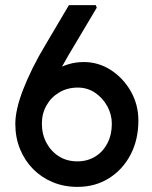

<svg xmlns="http://www.w3.org/2000/svg" viewBox="-20 -732 597 752"><path d="M283 0Q231 0 186.5 -18.5Q142 -37 109.5 -70Q77 -103 58.5 -148Q40 -193 40 -247Q40 -274 47.5 -307.5Q55 -341 70.5 -381Q86 -421 108 -465.5Q130 -510 159 -558L250 -712H355L359 -702L249 -517Q219 -466 195.5 -420Q172 -374 156 -333.5Q140 -293 132 -260L108 -363Q127 -394 149 -417.5Q171 -441 196.5 -457Q222 -473 250 -481Q278 -489 308 -489Q366 -489 414.5 -457.5Q463 -426 492.5 -374Q522 -322 522 -260Q522 -185 491.5 -126.5Q461 -68 407 -34Q353 0 283 0ZM283 -100Q322 -100 352.5 -118.5Q383 -137 400.5 -170.5Q418 -204 418 -247Q418 -284 400 -316.5Q382 -349 352 -369Q322 -389 285 -389Q244 -389 212 -370Q180 -351 162 -319Q144 -287 144 -248Q144 -206 162 -172.5Q180 -139 211 -119.5Q242 -100 283 -100Z"/></svg>

Font: Lexend Medium
Style: Regular
Weight: 500
Designer: Bonnie Shaver-Troup, Thomas Jockin
Foundry: Lexend
Version: Version 1.005